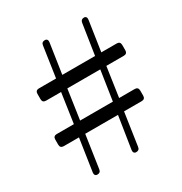

<svg xmlns="http://www.w3.org/2000/svg" viewBox="-167 -832 907 959"><g transform="rotate(-30 286.5 -352.5)"><path d="M343 4C355 4 362 -1 364 -14L392 -203H494C507 -203 514 -210 514 -223V-253C514 -266 507 -273 494 -273H404L429 -444H530C543 -444 550 -451 550 -464V-495C550 -508 543 -515 530 -515H441L467 -688C469 -701 463 -709 453 -709C442 -709 434 -704 432 -691L405 -515H216L242 -688C244 -701 238 -709 227 -709C215 -709 208 -704 206 -691L180 -515H81C68 -515 61 -508 61 -495V-464C61 -451 68 -444 81 -444H168L143 -273H44C31 -273 24 -266 24 -253V-223C24 -210 31 -203 44 -203H132L104 -17C102 -4 108 4 119 4C131 4 138 -1 140 -14L168 -203H357L328 -17C326 -4 332 4 343 4ZM179 -273 204 -444H394L368 -273Z"/></g></svg>

Font: 寒蝉锦书宋
Style: Regular
Weight: 400
Designer: 寒蝉锦书宋{Warren} 思源宋体{Ryoko NISHIZUKA 西塚涼子 (kana & ideographs); Frank Grießhammer (Latin, Greek & Cyrillic); Wenlong ZHANG 
Foundry: Adobe & ChillType
Version: Version 2.000;Glyphs 3.1.1 (3135)